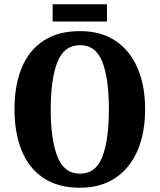

<svg xmlns="http://www.w3.org/2000/svg" viewBox="-20 -871 749 901"><path d="M355 10Q252 10 183.5 -36Q115 -82 81.5 -165Q48 -248 48 -359Q48 -470 81.5 -552Q115 -634 183.5 -679.5Q252 -725 356 -725Q454 -725 522 -679.5Q590 -634 625.5 -551.5Q661 -469 661 -358Q661 -247 625.5 -164.5Q590 -82 521.5 -36Q453 10 355 10ZM355 -56Q430 -56 460.5 -136Q491 -216 491 -358Q491 -501 460.5 -580Q430 -659 356 -659Q281 -659 249.5 -580Q218 -501 218 -358Q218 -216 249.5 -136Q281 -56 355 -56ZM227 -770V-851H482V-770Z"/></svg>

Font: Noto Serif Georgian Condensed ExtraBold
Style: Regular
Weight: 800
Width: 3
Designer: Monotype Design Team, Akaki Razmadze
Foundry: Google LLC
Version: Version 2.003; ttfautohint (v1.8.4.7-5d5b)